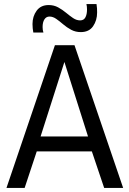

<svg xmlns="http://www.w3.org/2000/svg" viewBox="-20 -931 641 951"><path d="M12 0 252 -707H349L590 0H496L435 -181H162L102 0ZM181 -255H416L299 -624ZM145 -770Q143 -780 142 -791Q141 -802 141 -812Q141 -850 161.5 -878Q182 -906 221 -906Q247 -906 268 -894.5Q289 -883 307 -868Q325 -853 342 -841.5Q359 -830 377 -830Q395 -830 403 -845Q411 -860 411 -884Q411 -899 408 -911H458Q460 -900 460.5 -889.5Q461 -879 461 -869Q461 -830 441 -801Q421 -772 380 -772Q354 -772 332.5 -783.5Q311 -795 293 -810.5Q275 -826 258.5 -837.5Q242 -849 225 -849Q209 -849 200 -835Q191 -821 191 -797Q191 -782 195 -770Z"/></svg>

Font: Georama
Style: Regular
Weight: 400
Designer: Jean-Baptiste Levee
Foundry: Production Type
Version: Version 1.000